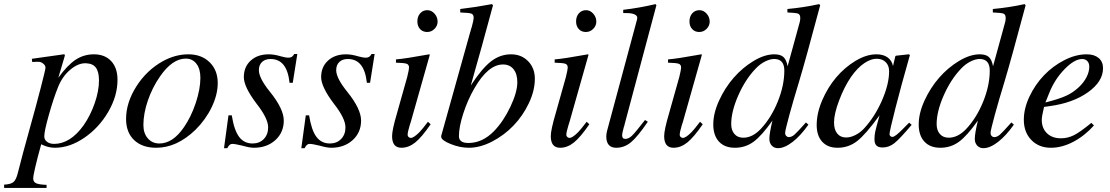

<svg xmlns="http://www.w3.org/2000/svg" viewBox="-92 -713 5441 941"><path d="M65.9 -409.2 64 -424.8 220.2 -446.8Q222.2 -447.3 224.1 -445.8Q226.1 -444.3 226.1 -442.9Q226.1 -441.9 224.1 -434.1L193.8 -332Q238.8 -394 278.8 -420.4Q318.8 -446.8 368.2 -446.8Q421.9 -446.8 452.9 -413.6Q483.9 -380.4 483.9 -321.8Q483.9 -242.7 438.5 -164.8Q393.1 -86.9 321.3 -37.8Q249.5 11.2 176.8 11.2Q143.6 11.2 109.9 -5.9Q70.8 136.2 70.8 162.1Q70.8 178.7 85.4 185.3Q100.1 191.9 136.2 192.9V208H-71.8V191.9Q-38.6 190.4 -25.4 178.7Q-12.2 167 -3.9 131.8Q16.1 51.3 57.1 -95.2Q84.5 -192.9 107.7 -282.7Q130.9 -372.6 130.9 -380.9Q130.9 -393.1 118.4 -402.3Q106 -411.6 91.8 -410.2H88.9ZM331.1 -402.8Q293 -405.3 253.4 -372.3Q213.9 -339.4 192.9 -287.1Q169.9 -230 147.5 -150.1Q125 -70.3 125 -44.9Q125 -28.3 138.4 -18.1Q151.9 -7.8 172.9 -7.8Q252.4 -7.8 317.9 -99.1Q351.6 -147.5 372.3 -207.5Q393.1 -267.6 393.1 -318.8Q393.1 -360.8 378.2 -381.1Q363.3 -401.4 331.1 -402.8Z M831.1 -446.8Q895.5 -446.8 935.3 -408Q975.1 -369.1 975.1 -306.2Q975.1 -249.5 945.8 -188.2Q916.5 -127 866.2 -77.1Q774.9 11.2 673.8 11.2Q605 11.2 565.4 -26.4Q525.9 -64 525.9 -129.9Q525.9 -210 576.2 -289.3Q626.5 -368.7 706.1 -413.1Q767.6 -446.8 831.1 -446.8ZM818.8 -425.8Q752.4 -425.8 691.9 -337.9Q654.3 -283.7 632.6 -220Q610.8 -156.2 610.8 -100.1Q610.8 -59.6 632.6 -34.7Q654.3 -9.8 689 -9.8Q754.9 -9.8 809.1 -88.9Q844.2 -139.2 867.2 -207.8Q890.1 -276.4 890.1 -332Q890.1 -375.5 870.6 -400.6Q851.1 -425.8 818.8 -425.8Z M1027.8 -147.9H1043.9Q1055.2 -75.7 1079.6 -42.7Q1104 -9.8 1146 -9.8Q1179.7 -9.8 1200.9 -31.7Q1222.2 -53.7 1222.2 -88.9Q1222.2 -132.3 1166 -204.1Q1103 -287.1 1103 -335Q1103 -385.3 1136.7 -416Q1170.4 -446.8 1225.1 -446.8Q1252 -446.8 1284.2 -437Q1309.6 -430.2 1319.8 -430.2Q1331.5 -430.2 1337.9 -434.1Q1344.2 -438 1350.1 -448.2H1365.2L1342.8 -307.1H1327.1Q1320.8 -366.2 1297.6 -395Q1274.4 -423.8 1233.9 -423.8Q1207.5 -423.8 1192.1 -409.2Q1176.8 -394.5 1176.8 -369.1Q1176.8 -330.1 1231 -263.2Q1298.8 -179.2 1298.8 -122.1Q1298.8 -64 1257.6 -26.4Q1216.3 11.2 1151.9 11.2Q1131.8 11.2 1096.2 1Q1060.1 -7.8 1045.9 -7.8Q1032.2 -7.8 1022 13.2H1005.9Z M1406.7 -147.9H1422.9Q1434.1 -75.7 1458.5 -42.7Q1482.9 -9.8 1524.9 -9.8Q1558.6 -9.8 1579.8 -31.7Q1601.1 -53.7 1601.1 -88.9Q1601.1 -132.3 1544.9 -204.1Q1481.9 -287.1 1481.9 -335Q1481.9 -385.3 1515.6 -416Q1549.3 -446.8 1604 -446.8Q1630.9 -446.8 1663.1 -437Q1688.5 -430.2 1698.7 -430.2Q1710.4 -430.2 1716.8 -434.1Q1723.1 -438 1729 -448.2H1744.1L1721.7 -307.1H1706.1Q1699.7 -366.2 1676.5 -395Q1653.3 -423.8 1612.8 -423.8Q1586.4 -423.8 1571 -409.2Q1555.7 -394.5 1555.7 -369.1Q1555.7 -330.1 1609.9 -263.2Q1677.7 -179.2 1677.7 -122.1Q1677.7 -64 1636.5 -26.4Q1595.2 11.2 1530.8 11.2Q1510.7 11.2 1475.1 1Q1439 -7.8 1424.8 -7.8Q1411.1 -7.8 1400.9 13.2H1384.8Z M2005.4 -116.2 2018.6 -104Q1975.1 -40.5 1942.9 -14.6Q1910.6 11.2 1875.5 11.2Q1829.6 11.2 1829.6 -45.9Q1829.6 -76.2 1853.5 -157.2L1903.8 -335.9Q1912.6 -372.1 1912.6 -380.9Q1913.1 -396 1901.4 -400.4Q1889.6 -404.8 1848.6 -405.8V-421.9Q1890.6 -424.8 2011.7 -446.8L2014.6 -444.8L1922.4 -119.1Q1920.9 -113.3 1915.5 -97.2Q1905.8 -65.4 1905.8 -51.8Q1905.8 -45.9 1910.6 -41.5Q1915.5 -37.1 1921.4 -37.1Q1935.5 -37.1 1963.4 -64.9Q1976.6 -78.1 2005.4 -116.2ZM2002.4 -663.1Q2022.5 -663.1 2037.6 -646.2Q2052.7 -629.4 2052.7 -606.9Q2052.7 -586.9 2037.6 -571.5Q2022.5 -556.2 2001.5 -556.2Q1980 -556.2 1966.8 -570.6Q1953.6 -585 1953.6 -607.9Q1953.6 -632.3 1967.3 -647.7Q1981 -663.1 2002.4 -663.1Z M2163.6 -651.9V-668.9Q2239.7 -677.7 2319.3 -692.9L2324.2 -687Q2268.1 -478.5 2215.3 -293.9Q2270 -377.9 2314.7 -412.4Q2359.4 -446.8 2412.6 -446.8Q2463.4 -446.8 2496.3 -413.1Q2529.3 -379.4 2529.3 -327.1Q2529.3 -269 2500 -207.3Q2470.7 -145.5 2425 -97.9Q2379.4 -50.3 2320.3 -19.5Q2261.2 11.2 2205.6 11.2Q2162.1 11.2 2116.2 -7.3Q2070.3 -25.9 2070.3 -43V-46.9L2212.4 -555.2L2214.4 -561Q2216.3 -570.3 2220.2 -581.1Q2229.5 -615.7 2229.5 -625Q2229.5 -641.6 2219 -646Q2208.5 -650.4 2163.6 -651.9ZM2373.5 -397Q2300.3 -397 2233.4 -280.8Q2200.2 -223.6 2178.7 -157.2Q2157.2 -90.8 2157.2 -45.9Q2157.2 -12.2 2203.6 -12.2Q2272.5 -12.2 2329.6 -70.8Q2375.5 -118.2 2409.4 -189.7Q2443.4 -261.2 2443.4 -310.1Q2443.4 -350.6 2424.8 -373.8Q2406.2 -397 2373.5 -397Z M2783.2 -116.2 2796.4 -104Q2752.9 -40.5 2720.7 -14.6Q2688.5 11.2 2653.3 11.2Q2607.4 11.2 2607.4 -45.9Q2607.4 -76.2 2631.3 -157.2L2681.6 -335.9Q2690.4 -372.1 2690.4 -380.9Q2690.9 -396 2679.2 -400.4Q2667.5 -404.8 2626.5 -405.8V-421.9Q2668.5 -424.8 2789.6 -446.8L2792.5 -444.8L2700.2 -119.1Q2698.7 -113.3 2693.4 -97.2Q2683.6 -65.4 2683.6 -51.8Q2683.6 -45.9 2688.5 -41.5Q2693.4 -37.1 2699.2 -37.1Q2713.4 -37.1 2741.2 -64.9Q2754.4 -78.1 2783.2 -116.2ZM2780.3 -663.1Q2800.3 -663.1 2815.4 -646.2Q2830.6 -629.4 2830.6 -606.9Q2830.6 -586.9 2815.4 -571.5Q2800.3 -556.2 2779.3 -556.2Q2757.8 -556.2 2744.6 -570.6Q2731.4 -585 2731.4 -607.9Q2731.4 -632.3 2745.1 -647.7Q2758.8 -663.1 2780.3 -663.1Z M3069.3 -125 3083 -116.2Q3032.7 -42.5 3000.2 -15.6Q2967.8 11.2 2928.2 11.2Q2879.4 11.2 2879.4 -44.9Q2879.4 -56.6 2883.3 -71.8L3027.3 -606.9Q3031.2 -618.7 3031.2 -626Q3031.2 -636.7 3017.3 -642.8Q3003.4 -648.9 2979 -648.9H2962.4V-665Q3040 -673.8 3121.1 -692.9L3125 -687L2968.3 -100.1V-98.1Q2967.3 -97.2 2965.3 -89.8Q2957 -59.1 2957 -50.8Q2957 -32.2 2972.2 -32.2Q2988.8 -32.2 3005.1 -47.6Q3021.5 -63 3069.3 -125Z M3338.9 -116.2 3352.1 -104Q3308.6 -40.5 3276.4 -14.6Q3244.1 11.2 3209 11.2Q3163.1 11.2 3163.1 -45.9Q3163.1 -76.2 3187 -157.2L3237.3 -335.9Q3246.1 -372.1 3246.1 -380.9Q3246.6 -396 3234.9 -400.4Q3223.1 -404.8 3182.1 -405.8V-421.9Q3224.1 -424.8 3345.2 -446.8L3348.1 -444.8L3255.9 -119.1Q3254.4 -113.3 3249 -97.2Q3239.3 -65.4 3239.3 -51.8Q3239.3 -45.9 3244.1 -41.5Q3249 -37.1 3254.9 -37.1Q3269 -37.1 3296.9 -64.9Q3310.1 -78.1 3338.9 -116.2ZM3335.9 -663.1Q3356 -663.1 3371.1 -646.2Q3386.2 -629.4 3386.2 -606.9Q3386.2 -586.9 3371.1 -571.5Q3356 -556.2 3335 -556.2Q3313.5 -556.2 3300.3 -570.6Q3287.1 -585 3287.1 -607.9Q3287.1 -632.3 3300.8 -647.7Q3314.5 -663.1 3335.9 -663.1Z M3857.9 -112.8 3870.1 -102.1Q3831.5 -47.4 3792.2 -17.1Q3752.9 13.2 3720.7 13.2Q3702.1 13.2 3690.4 0.5Q3678.7 -12.2 3678.7 -32.2Q3678.7 -59.1 3693.8 -122.1Q3640.6 -46.9 3600.6 -17.8Q3560.5 11.2 3509.8 11.2Q3459.5 11.2 3431.6 -19Q3403.8 -49.3 3403.8 -103Q3403.8 -158.2 3432.4 -220.5Q3460.9 -282.7 3503.9 -332Q3546.9 -381.3 3601.1 -414.1Q3655.3 -446.8 3703.1 -446.8Q3732.9 -446.8 3747.6 -433.6Q3762.2 -420.4 3768.1 -388.2L3814 -555.2Q3825.7 -596.7 3827.9 -606Q3830.1 -615.2 3830.1 -625Q3830.1 -641.6 3819.8 -646Q3809.6 -650.4 3767.1 -651.9V-668.9Q3848.1 -676.3 3922.9 -692.9L3927.7 -687Q3856 -418 3823.7 -311Q3797.4 -225.1 3776.6 -149.2Q3755.9 -73.2 3755.9 -61Q3755.9 -52.7 3761.2 -46.9Q3766.6 -41 3773.9 -41Q3787.6 -41 3801.3 -52.7Q3814.9 -64.5 3857.9 -112.8ZM3707 -423.8Q3685.5 -425.3 3659.2 -412.4Q3632.8 -399.4 3611.8 -377Q3561 -324.2 3526.4 -245.4Q3491.7 -166.5 3491.7 -105Q3491.7 -74.2 3507.6 -56.2Q3523.4 -38.1 3550.8 -38.1Q3595.2 -38.1 3635.7 -80.1Q3687 -134.3 3719.5 -214.1Q3752 -293.9 3752 -367.2Q3752 -420.9 3707 -423.8Z M4363.8 -111.8 4376 -101.1Q4317.9 -32.2 4291.3 -11.2Q4264.6 9.8 4233.9 9.8Q4212.9 9.8 4203.4 0.2Q4193.8 -9.3 4193.8 -30.8Q4193.8 -49.8 4197.5 -67.4Q4201.2 -85 4218.8 -147.9Q4150.4 -53.7 4108.4 -21.2Q4066.4 11.2 4012.7 11.2Q3964.8 11.2 3937.7 -18.3Q3910.6 -47.9 3910.6 -100.1Q3910.6 -158.7 3937.7 -221.7Q3964.8 -284.7 4006.3 -333.7Q4047.9 -382.8 4101.1 -414.8Q4154.3 -446.8 4203.6 -446.8Q4236.8 -446.8 4257.8 -431.9Q4278.8 -417 4284.7 -389.2L4295.9 -437L4298.8 -439.9L4360.8 -446.8L4367.7 -443.8Q4366.2 -438 4361.8 -422.9Q4325.2 -294.9 4296.4 -182.4Q4267.6 -69.8 4267.6 -55.2Q4267.6 -49.8 4271.7 -45.9Q4275.9 -42 4281.7 -42Q4295.4 -42 4335 -83ZM4210 -424.8Q4178.7 -426.8 4144.5 -403.8Q4110.4 -380.9 4079.6 -336.9Q4045.9 -288.1 4020.8 -221.4Q3995.6 -154.8 3995.6 -112.8Q3995.6 -78.1 4011.2 -58.6Q4026.9 -39.1 4054.7 -39.1Q4076.2 -39.1 4100.1 -51Q4124 -63 4142.6 -83Q4195.3 -140.1 4230.5 -220.5Q4265.6 -300.8 4265.6 -363.8Q4265.6 -390.1 4250.5 -406.7Q4235.4 -423.3 4210 -424.8Z M4864.7 -112.8 4877 -102.1Q4838.4 -47.4 4799.1 -17.1Q4759.8 13.2 4727.5 13.2Q4709 13.2 4697.3 0.5Q4685.5 -12.2 4685.5 -32.2Q4685.5 -59.1 4700.7 -122.1Q4647.5 -46.9 4607.4 -17.8Q4567.4 11.2 4516.6 11.2Q4466.3 11.2 4438.5 -19Q4410.6 -49.3 4410.6 -103Q4410.6 -158.2 4439.2 -220.5Q4467.8 -282.7 4510.7 -332Q4553.7 -381.3 4607.9 -414.1Q4662.1 -446.8 4710 -446.8Q4739.7 -446.8 4754.4 -433.6Q4769 -420.4 4774.9 -388.2L4820.8 -555.2Q4832.5 -596.7 4834.7 -606Q4836.9 -615.2 4836.9 -625Q4836.9 -641.6 4826.7 -646Q4816.4 -650.4 4773.9 -651.9V-668.9Q4855 -676.3 4929.7 -692.9L4934.6 -687Q4862.8 -418 4830.6 -311Q4804.2 -225.1 4783.4 -149.2Q4762.7 -73.2 4762.7 -61Q4762.7 -52.7 4768.1 -46.9Q4773.4 -41 4780.8 -41Q4794.4 -41 4808.1 -52.7Q4821.8 -64.5 4864.7 -112.8ZM4713.9 -423.8Q4692.4 -425.3 4666 -412.4Q4639.6 -399.4 4618.7 -377Q4567.9 -324.2 4533.2 -245.4Q4498.5 -166.5 4498.5 -105Q4498.5 -74.2 4514.4 -56.2Q4530.3 -38.1 4557.6 -38.1Q4602.1 -38.1 4642.6 -80.1Q4693.8 -134.3 4726.3 -214.1Q4758.8 -293.9 4758.8 -367.2Q4758.8 -420.9 4713.9 -423.8Z M5256.8 -110.8 5269.5 -98.1Q5223.6 -46.9 5168 -17.8Q5112.3 11.2 5058.6 11.2Q4999.5 11.2 4962.6 -26.9Q4925.8 -64.9 4925.8 -126Q4925.8 -181.6 4953.6 -240.2Q4981.4 -298.8 5024.7 -344Q5067.9 -389.2 5124 -418Q5180.2 -446.8 5233.9 -446.8Q5271 -446.8 5292.5 -428.7Q5314 -410.6 5314 -378.9Q5314 -313.5 5240.5 -261Q5167 -208.5 5052.7 -192.9L5024.9 -189Q5013.7 -141.6 5013.7 -126Q5013.7 -84.5 5039.3 -59.8Q5064.9 -35.2 5107.9 -35.2Q5141.1 -35.2 5171.6 -50.5Q5202.1 -65.9 5256.8 -110.8ZM5049.8 -255.9 5031.7 -210.9Q5098.1 -227.5 5132.8 -243.4Q5167.5 -259.3 5195.8 -286.1Q5219.7 -308.6 5233.2 -335Q5246.6 -361.3 5246.6 -386.2Q5246.6 -403.3 5237.1 -413.6Q5227.5 -423.8 5211.9 -423.8Q5173.8 -423.8 5125 -373.5Q5076.2 -323.2 5049.8 -255.9Z"/></svg>

Font: Accordance
Style: Italic
Weight: 400
Italic angle: -11°
Version: Version 1.2 (build January 31, 2020) Miklal Software Solutio